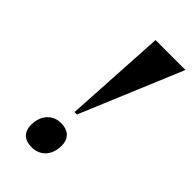

<svg xmlns="http://www.w3.org/2000/svg" viewBox="-225 -777 848 848"><g transform="rotate(45 198.5 -353.0)"><path d="M182 -236H197L397 -714H210ZM158 8C204 8 247 -23 247 -91C247 -138 217 -160 175 -160C121 -160 86 -119 86 -61C86 -13 115 8 158 8Z"/></g></svg>

Font: Noto Serif Display SemiCondensed ExtraBold
Style: Italic
Weight: 800
Width: 4
Italic angle: -12°
Designer: Monotype Design Team
Foundry: Monotype Imaging Inc.
Version: Version 2.009